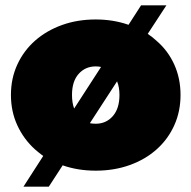

<svg xmlns="http://www.w3.org/2000/svg" viewBox="-20 -630 718 720"><path d="M509 -610H604L534 -503Q552 -491 567 -477Q610 -440 633.5 -388Q657 -336 657 -274Q657 -212 633.5 -160Q610 -108 567.5 -70Q525 -32 466.5 -11Q408 10 339 10Q272 10 215 -10L163 70H68L142 -45Q126 -57 111 -70Q69 -108 45 -160Q21 -212 21 -274Q21 -336 45 -388Q69 -440 111.5 -477.5Q154 -515 212 -536Q270 -557 339 -557Q405 -557 462 -537ZM428 -274Q428 -303 419 -325L317 -168Q327 -166 339 -166Q378 -166 403 -194.5Q428 -223 428 -274ZM339 -381Q300 -381 275 -353Q250 -325 250 -274Q250 -245 258 -223L359 -379Q349 -381 339 -381Z"/></svg>

Font: CMG Sans Black
Style: Regular
Weight: 900
Designer: Julieta Ulanovsky
Foundry: Julieta Ulanovsky
Version: Version 7.200